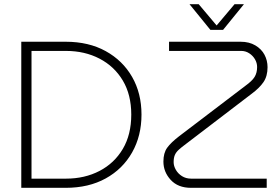

<svg xmlns="http://www.w3.org/2000/svg" viewBox="-20 -900 1344 920"><path d="M82 0V-700H295Q405 -700 486.5 -655Q568 -610 613 -531.5Q658 -453 658 -351Q658 -249 613 -169.5Q568 -90 486.5 -45Q405 0 295 0ZM131 -44H296Q386 -44 457 -81Q528 -118 568.5 -186.5Q609 -255 609 -351Q609 -446 568.5 -514Q528 -582 457 -619Q386 -656 296 -656H131ZM895 0Q833 0 798 -38Q763 -76 763 -126Q763 -167 781 -192Q799 -217 838 -247L1156 -489Q1188 -512 1200 -531.5Q1212 -551 1212 -579Q1212 -598 1202 -615.5Q1192 -633 1174.5 -644.5Q1157 -656 1136 -656H790V-700H1133Q1174 -700 1203.5 -682.5Q1233 -665 1247.5 -637.5Q1262 -610 1262 -578Q1262 -535 1242.5 -506.5Q1223 -478 1185 -450L872 -211Q849 -194 836 -182Q823 -170 817.5 -156.5Q812 -143 812 -123Q812 -105 822.5 -86.5Q833 -68 852 -56Q871 -44 896 -44H1258V0ZM988 -757 888 -880H932L1018 -778L1104 -880H1149L1049 -757Z"/></svg>

Font: MuseoModerno Thin ExtraLight
Style: Regular
Weight: 250
Version: Version 1.002